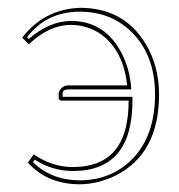

<svg xmlns="http://www.w3.org/2000/svg" viewBox="-20 -462 461 494"><path d="M307.1 -242.2Q297.9 -332 238.8 -374.5Q204.6 -397.9 162.1 -397.9Q106 -397.5 54.2 -348.1L37.1 -365.2Q93.8 -438.5 186 -441.9Q299.3 -441.9 355.5 -348.1Q389.2 -291 389.2 -219.2Q389.2 -66.4 277.3 -10.3Q232.4 11.7 185.1 12.2Q100.6 11.7 51.8 -43.9L66.9 -64.9Q114.3 -32.2 167 -32.2Q276.9 -32.2 302.7 -129.9Q311 -162.1 311 -203.1H137.2Q131.8 -205.1 130.9 -208V-222.2Q135.3 -239.7 153.8 -242.2ZM316.9 -243.2 317.9 -231.9H153.8Q141.6 -231 141.1 -222.2V-212.9H320.8V-203.1Q320.8 -22.9 169.4 -22Q168.5 -22 167 -22Q113.3 -22.5 69.3 -51.3L64.9 -44.9Q111.3 1.5 185.1 2Q267.1 2 322.3 -54.7Q378.9 -114.7 378.9 -219.2Q378.9 -325.7 311.5 -386.2Q260.3 -431.6 186 -432.1Q98.6 -431.6 49.8 -366.2L54.2 -361.8Q106.4 -407.2 162.1 -408.2Q251.5 -408.2 294.4 -322.3Q312.5 -285.6 316.9 -243.2Z"/></svg>

Font: Linux Biolinum Outline O
Style: Bold
Weight: 700
Designer: Philipp H. Poll
Foundry: Philipp H. Poll
Version: Version 0.9.2